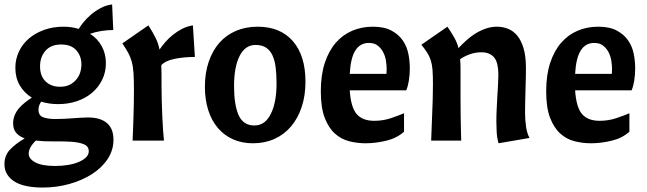

<svg xmlns="http://www.w3.org/2000/svg" viewBox="-23 -632 2906 863"><path d="M487 -4Q487 43 461 82.5Q435 122 390.5 150.5Q346 179 288.5 195Q231 211 168 211Q131 211 99.5 205Q68 199 45.5 186Q23 173 10 153Q-3 133 -3 106Q-3 68 20.5 42Q44 16 88 -10Q65 -18 50.5 -34Q36 -50 36 -78Q36 -97 43 -114Q50 -131 62 -145Q74 -159 89 -171Q104 -183 120 -193Q85 -215 65.5 -249Q46 -283 46 -327Q46 -366 62 -400Q78 -434 106.5 -458.5Q135 -483 175 -497.5Q215 -512 262 -512Q281 -512 298 -509.5Q315 -507 331 -502Q337 -513 351 -530.5Q365 -548 384.5 -565Q404 -582 429 -595.5Q454 -609 481 -612L486 -497Q458 -497 431 -492.5Q404 -488 382 -480Q416 -458 434.5 -424Q453 -390 453 -348Q453 -308 436.5 -274Q420 -240 391.5 -215.5Q363 -191 323.5 -177.5Q284 -164 238 -164Q198 -164 162 -175Q150 -158 150 -139Q150 -112 172 -104.5Q194 -97 226 -97Q244 -97 264.5 -98Q285 -99 305 -100.5Q325 -102 343 -103Q361 -104 373 -104Q428 -104 457.5 -79Q487 -54 487 -4ZM252 -432Q206 -432 181.5 -404Q157 -376 157 -334Q157 -290 182 -266Q207 -242 247 -242Q272 -242 290 -251Q308 -260 320 -274.5Q332 -289 337.5 -306.5Q343 -324 343 -342Q343 -380 320 -406Q297 -432 252 -432ZM376 48Q376 25 353 16Q330 7 294.5 5Q259 3 217 3.5Q175 4 138 0Q106 31 106 59Q106 82 136 98Q166 114 225 114Q255 114 282.5 109.5Q310 105 331 96Q352 87 364 75Q376 63 376 48Z M644 -518Q665 -485 677 -460.5Q689 -436 694 -409Q704 -424 719 -441.5Q734 -459 753 -474.5Q772 -490 795 -502Q818 -514 844 -518L853 -376Q804 -376 762 -367.5Q720 -359 702 -339Q703 -320 703 -297.5Q703 -275 703 -247Q703 -215 704 -178.5Q705 -142 706.5 -108.5Q708 -75 710 -46Q712 -17 714 0H573Q574 -21 575 -49Q576 -77 577 -107Q578 -137 578.5 -168.5Q579 -200 579 -229Q579 -275 577 -304.5Q575 -334 569 -355.5Q563 -377 553 -395Q543 -413 527 -437Z M1126 -430Q1079 -430 1054 -380.5Q1029 -331 1029 -245Q1029 -161 1049.5 -114.5Q1070 -68 1121 -68Q1168 -68 1194 -119.5Q1220 -171 1220 -257Q1220 -297 1216 -329Q1212 -361 1201.5 -383.5Q1191 -406 1172.5 -418Q1154 -430 1126 -430ZM898 -242Q898 -304 915 -354Q932 -404 962.5 -439Q993 -474 1037 -493Q1081 -512 1135 -512Q1237 -512 1293.5 -447Q1350 -382 1350 -265Q1350 -202 1333 -151Q1316 -100 1285 -63.5Q1254 -27 1210.5 -7.5Q1167 12 1114 12Q1064 12 1024 -6Q984 -24 956 -57Q928 -90 913 -137Q898 -184 898 -242Z M1549 -226Q1554 -150 1580 -119.5Q1606 -89 1659 -89Q1699 -89 1734.5 -101Q1770 -113 1793 -123V-40Q1761 -11 1713 0.5Q1665 12 1620 12Q1583 12 1547 3Q1511 -6 1482.5 -31.5Q1454 -57 1436.5 -102.5Q1419 -148 1419 -222Q1419 -295 1437 -349.5Q1455 -404 1486.5 -440Q1518 -476 1560.5 -494Q1603 -512 1653 -512Q1704 -512 1736.5 -494.5Q1769 -477 1787.5 -450Q1806 -423 1812.5 -390Q1819 -357 1819 -326Q1819 -294 1814.5 -268Q1810 -242 1803 -226ZM1635 -439Q1596 -439 1574.5 -405.5Q1553 -372 1549 -300H1714Q1714 -304 1714.5 -310Q1715 -316 1715 -321Q1715 -337 1712 -357.5Q1709 -378 1700 -396Q1691 -414 1675.5 -426.5Q1660 -439 1635 -439Z M1988 -512Q2008 -483 2020 -461Q2032 -439 2038 -416Q2053 -432 2072 -449.5Q2091 -467 2112.5 -480.5Q2134 -494 2159 -503Q2184 -512 2211 -512Q2236 -512 2259.5 -503Q2283 -494 2301 -473Q2319 -452 2330 -416Q2341 -380 2341 -326Q2341 -312 2340.5 -285Q2340 -258 2339 -227.5Q2338 -197 2337.5 -169Q2337 -141 2337 -126Q2337 -93 2341.5 -62.5Q2346 -32 2357 -12L2218 12Q2211 -11 2209.5 -38Q2208 -65 2208 -85Q2208 -113 2209.5 -142.5Q2211 -172 2212.5 -199.5Q2214 -227 2215.5 -251.5Q2217 -276 2217 -294Q2217 -353 2197 -375Q2177 -397 2142 -397Q2113 -397 2088.5 -388Q2064 -379 2045 -366Q2047 -347 2047 -324Q2047 -301 2047 -271Q2047 -225 2047 -188Q2047 -151 2047.5 -119Q2048 -87 2048.5 -58.5Q2049 -30 2050 0H1915Q1916 -24 1917 -54Q1918 -84 1919.5 -117.5Q1921 -151 1922 -186.5Q1923 -222 1923 -255Q1923 -294 1921 -318.5Q1919 -343 1913 -361.5Q1907 -380 1897 -395.5Q1887 -411 1871 -431Z M2562 -226Q2567 -150 2593 -119.5Q2619 -89 2672 -89Q2712 -89 2747.5 -101Q2783 -113 2806 -123V-40Q2774 -11 2726 0.5Q2678 12 2633 12Q2596 12 2560 3Q2524 -6 2495.5 -31.5Q2467 -57 2449.5 -102.5Q2432 -148 2432 -222Q2432 -295 2450 -349.5Q2468 -404 2499.5 -440Q2531 -476 2573.5 -494Q2616 -512 2666 -512Q2717 -512 2749.5 -494.5Q2782 -477 2800.5 -450Q2819 -423 2825.5 -390Q2832 -357 2832 -326Q2832 -294 2827.5 -268Q2823 -242 2816 -226ZM2648 -439Q2609 -439 2587.5 -405.5Q2566 -372 2562 -300H2727Q2727 -304 2727.5 -310Q2728 -316 2728 -321Q2728 -337 2725 -357.5Q2722 -378 2713 -396Q2704 -414 2688.5 -426.5Q2673 -439 2648 -439Z"/></svg>

Font: Cantora One
Style: Regular
Weight: 400
Designer: Pablo Impallari, Rodrigo Fuenzalida
Foundry: Pablo Impallari
Version: Version 1.002; ttfautohint (v0.8) -G 200 -r 50